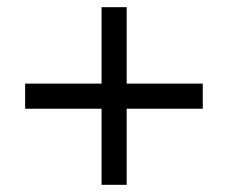

<svg xmlns="http://www.w3.org/2000/svg" viewBox="-20 -568 635 535"><path d="M545 -265H50V-335H545ZM333 -548V-53H263V-548Z"/></svg>

Font: Kulim Park
Style: Regular
Weight: 400
Designer: Noponies / Dale Sattler
Foundry: Noponies
Version: Version 1.000; ttfautohint (v1.8.3)